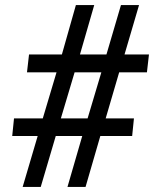

<svg xmlns="http://www.w3.org/2000/svg" viewBox="-20 -734 605 754"><path d="M69 0 128 -200H28L35 -269H148L202 -450H86L94 -520H223L278 -714H350L294 -520H398L455 -714H526L469 -520H565L557 -450H448L395 -269H506L499 -200H374L316 0H245L303 -200H199L140 0ZM219 -269H324L378 -450H273Z"/></svg>

Font: NotoSerifTamilSlanted
Style: Italic
Weight: 400
Italic angle: -12°
Designer: Indian Type Foundry, Tom Grace, and the Monotype Design Team
Foundry: Monotype Imaging Inc.
Version: Version 2.001